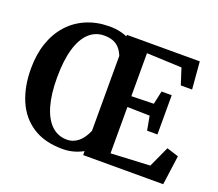

<svg xmlns="http://www.w3.org/2000/svg" viewBox="-126 -931 1264 1115"><g transform="rotate(20 506.5 -373.5)"><path d="M483.3 -24.4Q454.8 -8.8 423.5 -0.4Q392.2 8 357.8 8Q246.7 8 173.1 -39.7Q99.5 -87.4 63 -172.5Q26.5 -257.5 26.5 -369.5Q26.5 -457.3 50.9 -527.9Q75.2 -598.6 120.5 -648.9Q165.7 -699.2 228.9 -726.5Q292.1 -753.9 369.5 -754.6Q390.6 -754.8 410 -752.6Q429.5 -750.4 447.9 -745.6Q466.3 -740.8 483.3 -733.4V-743H933.6L947.6 -573.9H877.8L845.7 -673.5L629.2 -682.7V-417.1L767 -420.5L784.9 -502.5H847.7V-260.1H783.8L767.7 -347.2L629.2 -350.2V-63.9L870.7 -76L929.7 -204.6L1002.7 -181.4L977.9 0H483.3ZM362.7 -51.7Q383.4 -51.7 401.1 -58.5Q418.8 -65.3 433.9 -78Q449.1 -90.7 461.3 -109Q473.5 -127.2 483.3 -149.9V-613.4Q471 -643.2 453.7 -661Q436.3 -678.8 413.6 -686.5Q390.8 -694.2 362.2 -694.2Q307.7 -694.2 268.3 -657.5Q228.9 -620.8 207.9 -548.9Q186.8 -477 186.8 -370.3Q186.8 -268.7 207.6 -197.4Q228.4 -126.2 267.9 -88.9Q307.5 -51.7 362.7 -51.7Z"/></g></svg>

Font: Merriweather 7pt Light
Style: Regular
Weight: 300
Designer: Eben Sorkin
Foundry: Eben Sorkin
Version: Version 2.200;gftools[0.9.31]